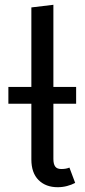

<svg xmlns="http://www.w3.org/2000/svg" viewBox="-20 -770 353 802"><path d="M221 12Q171 12 141 -18Q111 -48 111 -104V-739L203 -750V-106Q203 -85 210.5 -74.5Q218 -64 236 -64Q246 -64 254.5 -65.5Q263 -67 270 -70L294 -6Q279 2 260 7Q241 12 221 12ZM298 -336.6H15V-406.8H298Z"/></svg>

Font: Fira Sans Variable
Style: Regular
Weight: 400
Designer: Carrois Corporate & Edenspiekermann AG
Foundry: Carrois Corporate GbR & Edenspiekermann AG
Version: Version 4.202